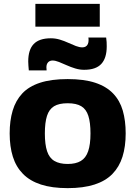

<svg xmlns="http://www.w3.org/2000/svg" viewBox="-20 -963 700 993"><path d="M30 -273Q30 -339 45.5 -391Q61 -443 95 -479.5Q129 -516 187 -535Q245 -554 330 -554Q415 -554 472.5 -535Q530 -516 565 -479.5Q600 -443 615 -391Q630 -339 630 -273Q630 -205 613.5 -152.5Q597 -100 561.5 -63.5Q526 -27 468.5 -8.5Q411 10 330 10Q249 10 192 -8.5Q135 -27 99 -63.5Q63 -100 46.5 -152.5Q30 -205 30 -273ZM212 -273Q212 -216 223.5 -181Q235 -146 261.5 -130.5Q288 -115 330 -115Q372 -115 398 -130.5Q424 -146 436 -181Q448 -216 448 -273Q448 -329 437 -363.5Q426 -398 400.5 -413.5Q375 -429 330 -429Q285 -429 259.5 -413.5Q234 -398 223 -363.5Q212 -329 212 -273ZM129 -599Q128 -611 127 -623Q126 -635 126 -645Q126 -706 154.5 -735.5Q183 -765 243 -765Q267 -765 290 -758Q313 -751 333.5 -741.5Q354 -732 372.5 -725Q391 -718 406 -718Q416 -718 423.5 -722.5Q431 -727 434.5 -735.5Q438 -744 438 -753Q438 -757 438 -761.5Q438 -766 437 -769H529Q531 -757 531.5 -745.5Q532 -734 532 -723Q532 -663 504 -632.5Q476 -602 415 -602Q392 -602 369 -609Q346 -616 325 -625.5Q304 -635 285 -642.5Q266 -650 252 -650Q237 -650 228.5 -640.5Q220 -631 220 -615Q220 -612 220.5 -607.5Q221 -603 221 -599ZM163 -825V-943H496V-825Z"/></svg>

Font: Georama SemiExpanded
Style: Bold
Weight: 700
Width: 6
Designer: Jean-Baptiste Levee
Foundry: Production Type
Version: Version 1.001